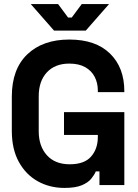

<svg xmlns="http://www.w3.org/2000/svg" viewBox="-20 -908 678 942"><path d="M38 -266V-434Q38 -569 114 -641.5Q190 -714 320 -714Q449 -714 519.5 -645.5Q590 -577 590 -460V-456H460V-464Q460 -501 444.5 -531Q429 -561 398 -578.5Q367 -596 320 -596Q250 -596 210 -553Q170 -510 170 -436V-264Q170 -191 210 -146.5Q250 -102 322 -102Q394 -102 427 -140Q460 -178 460 -236V-246H294V-358H590V0H468V-67H450Q443 -50 427.5 -31Q412 -12 381 1Q350 14 296 14Q224 14 165.5 -18.5Q107 -51 72.5 -113.5Q38 -176 38 -266ZM245 -758 131 -888H265L314 -822H332L381 -888H515L401 -758Z"/></svg>

Font: Space Grotesk Frontify
Style: Bold
Weight: 700
Designer: Florian Karsten
Version: Version 2.000